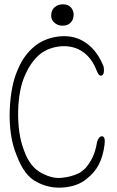

<svg xmlns="http://www.w3.org/2000/svg" viewBox="-20 -892 540 889"><path d="M428 -564Q406 -622 365 -651Q323 -681 265 -678Q205 -673 165 -641Q123 -606 96 -544Q67 -480 64 -378Q63 -326 69.5 -280.5Q76 -235 91 -196Q118 -119 172 -91Q224 -63 268 -69Q289 -71 307 -76Q325 -81 341 -88Q356 -95 370 -108Q384 -121 396 -141Q421 -179 430 -237Q439 -262 453 -261Q469 -259 464 -222Q457 -168 438 -131Q418 -92 380 -63Q341 -30 275 -24Q209 -18 151 -49Q92 -78 57 -173Q38 -219 30.5 -271.5Q23 -324 25 -382Q30 -498 62 -569Q91 -639 143 -680Q192 -718 260 -724Q329 -729 380 -692Q432 -655 460 -583Q465 -549 452 -543Q439 -536 428 -564ZM321 -824Q321 -802 307.5 -787.5Q294 -773 268 -773Q249 -773 233 -786Q217 -799 217 -820Q217 -845 233 -858.5Q249 -872 271 -872Q296 -872 308.5 -857.5Q321 -843 321 -824Z"/></svg>

Font: Yomogi
Style: Regular
Weight: 400
Designer: satsuyako
Foundry: satsuyako
Version: Version 3.100